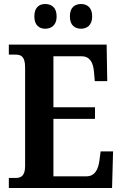

<svg xmlns="http://www.w3.org/2000/svg" viewBox="-20 -936 610 956"><path d="M384 -793C411 -793 439 -809 439 -854C439 -901 411 -916 384 -916C354 -916 328 -901 328 -854C328 -809 354 -793 384 -793ZM205 -793C234 -793 262 -809 262 -854C262 -901 234 -916 205 -916C177 -916 151 -901 151 -854C151 -809 177 -793 205 -793ZM24 0H538L543 -182H481L475 -136C469 -92 452 -58 410 -58H246V-344H453V-402H246V-656H385C427 -656 444 -626 448 -578L452 -532H514L511 -714H24V-664H57C84 -664 105 -656 105 -600V-110C105 -63 87 -50 59 -50H24Z"/></svg>

Font: Noto Serif Tamil Condensed
Style: Bold
Weight: 700
Width: 3
Designer: Indian Type Foundry, Tom Grace, and the Monotype Design Team
Foundry: Monotype Imaging Inc.
Version: Version 2.004